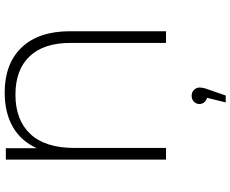

<svg xmlns="http://www.w3.org/2000/svg" viewBox="-104 -642 1006 839"><g transform="rotate(-90 399.5 -222.0)"><path d="M683 -419V0H632V-417Q632 -535 573 -596.5Q514 -658 406 -658Q295 -658 234 -593Q173 -528 173 -399V0H122V-700H172V-565Q204 -635 266 -670Q328 -705 415 -705Q541 -705 612 -631Q683 -557 683 -419ZM437 146Q437 164 428 186L402 261H372L392 179Q380 176 372.5 167Q365 158 365 146Q365 132 375 122Q385 112 401 112Q417 112 427 122.5Q437 133 437 146Z"/></g></svg>

Font: Montserrat Alternates Light
Style: Regular
Weight: 300
Designer: Julieta Ulanovsky
Foundry: Julieta Ulanovsky
Version: Version 7.200